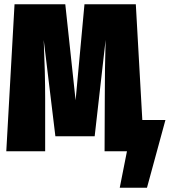

<svg xmlns="http://www.w3.org/2000/svg" viewBox="-20 -716 803 909"><path d="M653.8 -147.9H763.2L675.8 172.9H546.9L581.1 0H475.1L476.1 -252Q476.1 -392.1 480 -526.9L428.2 -70.8H242.2L187 -526.9Q193.8 -369.1 193.8 -252V0H9.8L48.8 -695.8H289.1L337.9 -241.2L379.9 -695.8H623Z"/></svg>

Font: Fira Sans Compressed Heavy
Style: Regular
Weight: 900
Width: 1
Designer: Carrois Corporate & Edenspiekermann AG
Foundry: Carrois Corporate GbR & Edenspiekermann AG
Version: Version 4.203;PS 004.203;hotconv 1.0.88;makeotf.lib2.5.64775